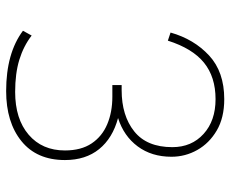

<svg xmlns="http://www.w3.org/2000/svg" viewBox="-84 -676 767 640"><g transform="rotate(90 300.0 -356.5)"><path d="M284 7Q158 7 83 -49L99 -78Q134 -51 179.5 -37Q225 -23 287 -23Q377 -23 429.5 -68Q482 -113 482 -189Q482 -243 458.5 -278Q435 -313 394.5 -330Q354 -347 303 -347H264V-378H281Q366 -378 418.5 -420Q471 -462 471 -547Q471 -611 427 -651Q383 -691 311 -691Q237 -691 189.5 -652.5Q142 -614 116 -532L89 -541Q111 -619 165.5 -669.5Q220 -720 311 -720Q373 -720 415.5 -695Q458 -670 480.5 -630Q503 -590 503 -544Q503 -478 468.5 -431.5Q434 -385 374 -366Q441 -348 477.5 -303Q514 -258 514 -189Q514 -95 451 -44Q388 7 284 7Z"/></g></svg>

Font: Livvic Thin
Style: Regular
Weight: 250
Designer: Jacques Le Bailly, Baron von Fonthausen
Version: Version 1.001; ttfautohint (v1.8.2)